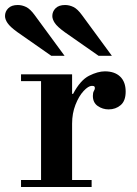

<svg xmlns="http://www.w3.org/2000/svg" viewBox="-60 -747 549 767"><path d="M24 0V-28H104V-423H24V-450H228V-372H232Q261 -427 296 -444.5Q331 -462 359 -462Q398 -462 420 -441Q442 -420 442 -381Q442 -344 422 -327Q402 -310 374 -310Q350 -310 330.5 -323.5Q311 -337 311 -364Q311 -377 315 -383.5Q319 -390 319 -395Q319 -399 317 -401.5Q315 -404 307 -404Q293 -404 274 -383.5Q255 -363 241.5 -328.5Q228 -294 228 -253V-28H306V0ZM334 -524 198 -619Q169 -640 159 -655Q149 -670 149 -683Q149 -701 162 -714Q175 -727 200 -727Q217 -727 233.5 -719Q250 -711 268 -686L387 -524ZM145 -524 9 -619Q-20 -640 -30 -655Q-40 -670 -40 -683Q-40 -701 -27 -714Q-14 -727 11 -727Q28 -727 44.5 -719Q61 -711 79 -686L198 -524Z"/></svg>

Font: Libre Bodoni Medium
Style: Regular
Weight: 500
Designer: Pablo Impallari, Rodrigo Fuenzalida
Foundry: Impallari Type
Version: Version 2.005;gftools[0.9.23]